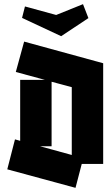

<svg xmlns="http://www.w3.org/2000/svg" viewBox="-20 -874 531 923"><path d="M343 29 15 -60 52 -204 77 -197V-490H196L56 -528L96 -674L476 -570V-86H373ZM228 -171H172L325 -129V-455L228 -481ZM100 -843 250 -802 379 -854 405 -787 274 -700 86 -788Z"/></svg>

Font: Blaka
Style: Regular
Weight: 400
Designer: Mohamed Gaber
Foundry: Kief Type Foundry
Version: Version 1.003; ttfautohint (v1.8.4.7-5d5b)